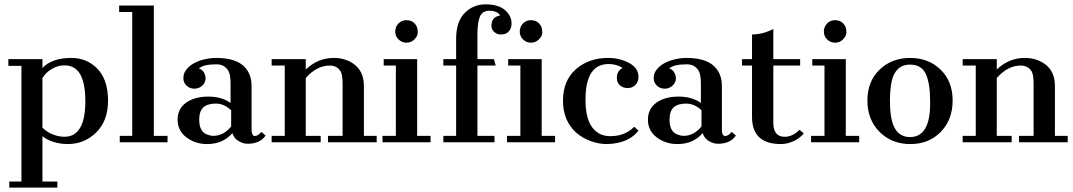

<svg xmlns="http://www.w3.org/2000/svg" viewBox="-20 -649 4896 876"><path d="M173.6 -338.9Q216.7 -384.7 305.6 -384.7Q376.4 -384.7 424.3 -335.4Q472.2 -286.1 472.9 -192.4Q473.6 -98.6 419.4 -45.1Q365.3 8.3 288.9 8.3Q238.9 8.3 197.2 -12.5Q184.7 -18.1 173.6 -27.8V179.2H241.7V206.9H22.2V179.2H77.8V-348.6H18.1V-379.2H173.6ZM273.6 -25Q369.4 -25 369.4 -187.5Q369.4 -309.7 316.7 -340.3Q298.6 -351.4 270.8 -350.7Q243.1 -350 216.7 -334.7Q190.3 -319.4 173.6 -293.1V-66.7Q202.8 -37.5 247.2 -27.8Q261.1 -25 273.6 -25Z M526.4 -29.2H583.3V-594.4H523.6V-623.6H681.9V-29.2H744.4V0H526.4Z M887.5 -336.1Q913.9 -329.2 918.1 -293.1Q918.1 -272.2 902.8 -258.3Q887.5 -244.4 866.7 -244.4Q845.8 -244.4 831.2 -258.3Q816.7 -272.2 816.7 -291.7Q816.7 -311.1 825 -323.6Q845.8 -358.3 900 -375Q934.7 -384.7 965.3 -384.7Q1048.6 -384.7 1088.2 -350.7Q1127.8 -316.7 1127.8 -256.9V-59.7Q1127.8 -27.8 1143.1 -28.5Q1158.3 -29.2 1172.2 -47.2L1191.7 -30.6Q1166.7 6.9 1109.7 6.9Q1088.9 6.9 1068.1 -5.6Q1047.2 -18.1 1040.3 -41.7Q997.2 8.3 925 8.3Q870.8 8.3 830.6 -22.2Q790.3 -52.8 790.3 -102.8Q790.3 -152.8 829.2 -180.6Q868.1 -208.3 929.9 -208.3Q991.7 -208.3 1031.9 -179.2V-266.7Q1031.9 -311.1 1020.8 -327.8Q1002.8 -355.6 968.1 -355.6Q906.9 -355.6 887.5 -336.1ZM952.8 -29.2Q1000 -29.2 1034.7 -72.2V-145.8Q1002.8 -176.4 964.6 -176.4Q926.4 -176.4 907.6 -159Q888.9 -141.7 888.9 -102.8Q888.9 -44.4 930.6 -33.3Q941.7 -29.2 952.8 -29.2Z M1484.7 -350Q1425 -350 1375 -293.1V-29.2H1443.1V0H1219.4V-29.2H1279.2V-350H1219.4V-379.2H1375V-331.9Q1430.6 -384.7 1502.8 -384.7Q1552.8 -384.7 1590.3 -359.7Q1640.3 -326.4 1640.3 -256.9V-29.2H1698.6V0H1476.4V-29.2H1543.1V-263.9Q1543.1 -306.9 1534.7 -322.2Q1518.1 -350 1484.7 -350Z M1833.3 -556.9Q1868.1 -556.9 1881.9 -526.4Q1886.1 -516.7 1886.1 -500.7Q1886.1 -484.7 1870.8 -469.4Q1855.6 -454.2 1834.7 -454.2Q1813.9 -454.2 1798.6 -468.8Q1783.3 -483.3 1783.3 -504.9Q1783.3 -526.4 1797.9 -541.7Q1812.5 -556.9 1833.3 -556.9ZM1725 -29.2H1786.1V-350H1730.6V-379.2H1883.3V-29.2H1944.4V0H1725Z M2222.2 -530.6Q2222.2 -572.2 2261.1 -577.8Q2258.3 -587.5 2244.4 -593.8Q2230.6 -600 2213.9 -600Q2180.6 -600 2169.4 -572.9Q2158.3 -545.8 2158.3 -491.7V-379.2H2233.3L2241.7 -350H2158.3V-29.2H2236.1V0H2002.8V-29.2H2061.1V-350H2002.8V-379.2H2061.1V-472.2Q2061.1 -550 2100 -589.6Q2138.9 -629.2 2195.8 -629.2Q2252.8 -629.2 2283.3 -603.5Q2313.9 -577.8 2313.9 -542.4Q2313.9 -506.9 2284.7 -494.4Q2276.4 -491.7 2262.5 -491.7Q2248.6 -491.7 2235.4 -502.8Q2222.2 -513.9 2222.2 -530.6Z M2401.4 -556.9Q2436.1 -556.9 2450 -526.4Q2454.2 -516.7 2454.2 -500.7Q2454.2 -484.7 2438.9 -469.4Q2423.6 -454.2 2402.8 -454.2Q2381.9 -454.2 2366.7 -468.8Q2351.4 -483.3 2351.4 -504.9Q2351.4 -526.4 2366 -541.7Q2380.6 -556.9 2401.4 -556.9ZM2293.1 -29.2H2354.2V-350H2298.6V-379.2H2451.4V-29.2H2512.5V0H2293.1Z M2893.1 -52.8Q2845.8 6.9 2747.2 8.3Q2712.5 8.3 2674.3 -5.6Q2636.1 -19.4 2608.3 -44.4Q2548.6 -98.6 2548.6 -189.6Q2548.6 -280.6 2606.9 -332.6Q2665.3 -384.7 2755.6 -384.7Q2806.9 -384.7 2850 -361.8Q2893.1 -338.9 2893.1 -298.6Q2893.1 -276.4 2879.2 -261.8Q2865.3 -247.2 2843.7 -247.2Q2822.2 -247.2 2808.3 -259.7Q2794.4 -272.2 2794.4 -293.1Q2794.4 -326.4 2820.8 -338.9Q2793.1 -356.9 2756.9 -356.9Q2650 -356.9 2651.4 -190.3Q2651.4 -73.6 2715.3 -38.9Q2736.1 -27.8 2765.3 -27.8Q2831.9 -27.8 2873.6 -70.8Z M3033.3 -336.1Q3059.7 -329.2 3063.9 -293.1Q3063.9 -272.2 3048.6 -258.3Q3033.3 -244.4 3012.5 -244.4Q2991.7 -244.4 2977.1 -258.3Q2962.5 -272.2 2962.5 -291.7Q2962.5 -311.1 2970.8 -323.6Q2991.7 -358.3 3045.8 -375Q3080.6 -384.7 3111.1 -384.7Q3194.4 -384.7 3234 -350.7Q3273.6 -316.7 3273.6 -256.9V-59.7Q3273.6 -27.8 3288.9 -28.5Q3304.2 -29.2 3318.1 -47.2L3337.5 -30.6Q3312.5 6.9 3255.6 6.9Q3234.7 6.9 3213.9 -5.6Q3193.1 -18.1 3186.1 -41.7Q3143.1 8.3 3070.8 8.3Q3016.7 8.3 2976.4 -22.2Q2936.1 -52.8 2936.1 -102.8Q2936.1 -152.8 2975 -180.6Q3013.9 -208.3 3075.7 -208.3Q3137.5 -208.3 3177.8 -179.2V-266.7Q3177.8 -311.1 3166.7 -327.8Q3148.6 -355.6 3113.9 -355.6Q3052.8 -355.6 3033.3 -336.1ZM3098.6 -29.2Q3145.8 -29.2 3180.6 -72.2V-145.8Q3148.6 -176.4 3110.4 -176.4Q3072.2 -176.4 3053.5 -159Q3034.7 -141.7 3034.7 -102.8Q3034.7 -44.4 3076.4 -33.3Q3087.5 -29.2 3098.6 -29.2Z M3508.3 -88.9Q3508.3 -25 3559.7 -25Q3597.2 -25 3627.8 -56.9L3647.2 -40.3Q3620.8 -8.3 3575 4.2Q3559.7 8.3 3543.1 8.3Q3411.1 8.3 3411.1 -115.3V-350H3365.3V-379.2H3411.1V-491.7Q3459.7 -491.7 3508.3 -516.7V-379.2H3630.6V-350H3508.3Z M3788.9 -556.9Q3823.6 -556.9 3837.5 -526.4Q3841.7 -516.7 3841.7 -500.7Q3841.7 -484.7 3826.4 -469.4Q3811.1 -454.2 3790.3 -454.2Q3769.4 -454.2 3754.2 -468.8Q3738.9 -483.3 3738.9 -504.9Q3738.9 -526.4 3753.5 -541.7Q3768.1 -556.9 3788.9 -556.9ZM3680.6 -29.2H3741.7V-350H3686.1V-379.2H3838.9V-29.2H3900V0H3680.6Z M3937.5 -190.3Q3937.5 -277.8 3993.1 -331.2Q4048.6 -384.7 4132.6 -384.7Q4216.7 -384.7 4271.5 -331.2Q4326.4 -277.8 4326.4 -190.3Q4326.4 -102.8 4272.2 -47.2Q4218.1 8.3 4133.3 8.3Q4048.6 8.3 3993.1 -47.2Q3937.5 -102.8 3937.5 -190.3ZM4131.9 -23.6Q4227.8 -23.6 4223.6 -190.3Q4223.6 -268.1 4204.2 -311.1Q4184.7 -354.2 4131.9 -354.2Q4056.9 -354.2 4044.4 -255.6Q4040.3 -225 4040.3 -190.3Q4040.3 -111.1 4058.3 -72.2Q4080.6 -23.6 4131.9 -23.6Z M4637.5 -350Q4577.8 -350 4527.8 -293.1V-29.2H4595.8V0H4372.2V-29.2H4431.9V-350H4372.2V-379.2H4527.8V-331.9Q4583.3 -384.7 4655.6 -384.7Q4705.6 -384.7 4743.1 -359.7Q4793.1 -326.4 4793.1 -256.9V-29.2H4851.4V0H4629.2V-29.2H4695.8V-263.9Q4695.8 -306.9 4687.5 -322.2Q4670.8 -350 4637.5 -350Z"/></svg>

Font: Sree Krushnadevaraya
Style: Regular
Weight: 400
Designer: Purushoth Kumar Guthula
Foundry: Andhrapradesh Society for Knowledge Networks
Version: Version 1.0.5; ttfautohint (v1.2.42-39fb)